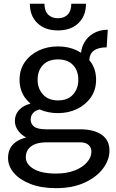

<svg xmlns="http://www.w3.org/2000/svg" viewBox="-20 -752 622 1026"><path d="M23 0ZM228.5 8.5Q175.5 8.5 146.8 29.8Q118 51 118 87.5Q118 126 160 150.8Q202 175.5 279.5 175.5Q336 175.5 378.8 159Q421.5 142.5 445 115.2Q468.5 88 468.5 58Q468.5 37 453.5 22.8Q438.5 8.5 408 8.5ZM290 -215.5Q342.5 -215.5 370.5 -247Q398.5 -278.5 398.5 -325.5Q398.5 -374.5 370.2 -404.5Q342 -434.5 290 -434.5Q238 -434.5 209.5 -404.5Q181 -374.5 181 -325.5Q181 -278.5 209.8 -247Q238.5 -215.5 290 -215.5ZM191.5 -167.5Q184.5 -166 178 -163Q163 -156.5 153.5 -144Q144 -131.5 144 -112Q144 -90 162.2 -75.5Q180.5 -61 228.5 -61H408Q481.5 -61 523.2 -32Q565 -3 565 52.5Q565 102.5 530.2 148.8Q495.5 195 431.5 224.2Q367.5 253.5 279.5 253.5Q200.5 253.5 142.8 231Q85 208.5 54 172Q23 135.5 23 92.5Q23 37 63.5 7.5Q87.5 -9.5 120 -17Q96.5 -30 81 -48.5Q59.5 -74.5 59.5 -105Q59.5 -136 76.8 -158Q94 -180 123 -192Q132 -195.5 143 -198Q125.5 -213 112 -232Q84.5 -272.5 84.5 -325.5Q84.5 -379.5 112.2 -419.5Q140 -459.5 186.5 -481.8Q233 -504 290 -504Q346 -504 392 -482Q403 -476.5 413 -470Q416.5 -500 430 -524Q448.5 -556.5 481 -574.8Q513.5 -593 556 -593L550 -499Q504.5 -499 481 -481Q459 -464.5 457 -431L466 -419.5Q493.5 -379.5 493.5 -325.5Q493.5 -272.5 465.8 -232.2Q438 -192 392 -169.8Q346 -147.5 290 -147.5Q236 -147.5 191.5 -167.5ZM289.5 -589.5Q220 -589.5 179.8 -628.5Q139.5 -667.5 139.5 -732H217.5Q217.5 -694 237 -674.2Q256.5 -654.5 289.5 -654.5Q322.5 -654.5 341.8 -674.2Q361 -694 361 -732H439.5Q439.5 -667.5 399.2 -628.5Q359 -589.5 289.5 -589.5Z"/></svg>

Font: Betinya Sans Medium
Style: Regular
Weight: 500
Designer: Jonathan Pinhorn
Version: Version 2.001;December 9, 2019;FontCreator 12.0.0.2547 64-bi